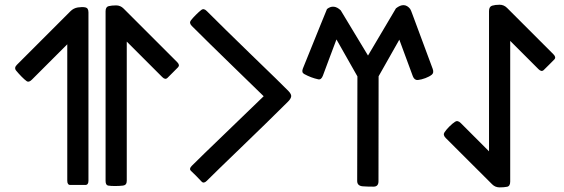

<svg xmlns="http://www.w3.org/2000/svg" viewBox="-20 -812 2445 832"><path d="M285.2 -763.2Q298.8 -776.9 317.6 -779.8Q336.4 -782.7 349.9 -780Q363.3 -777.3 363.3 -758.3V-28.8Q363.3 -10.3 349.4 -10.5Q335.4 -10.7 316.9 -10.7Q298.3 -10.7 284.9 -10.5Q271.5 -10.3 271.5 -28.8V-620.1L118.2 -466.8Q105 -453.6 95.7 -460.2Q86.4 -466.8 73.2 -480.2Q60.1 -493.7 50 -505.9Q40 -518.1 53.2 -531.2Z M437.5 -763.2Q437.5 -782.2 450.9 -785.4Q464.4 -788.6 483.2 -788.6Q502 -788.6 515.6 -774.9L747.6 -543Q760.7 -529.8 751.5 -520.5Q742.2 -511.2 729 -497.8Q715.8 -484.4 705.8 -474.6Q695.8 -464.8 682.6 -478.5L529.3 -631.8V-28.3Q529.3 -9.8 513.2 -7.8Q497.1 -5.9 478.5 -5.9Q460 -5.9 448.7 -7.8Q437.5 -9.8 437.5 -28.3Z M876.5 -763.7Q948.2 -691.9 1060.5 -583Q1203.1 -445.3 1230 -417.5Q1243.7 -403.3 1241.7 -393.1Q1239.7 -382.8 1227.1 -370.6Q1133.8 -277.8 1024.2 -172.4Q914.6 -66.9 876 -28.3Q862.8 -15.1 853.3 -25.4Q843.8 -35.6 830.6 -49.1Q817.4 -62.5 807.6 -71.5Q797.9 -80.6 811.5 -93.8Q853 -135.3 948.7 -227.1Q1044.4 -318.8 1122.6 -395Q1093.8 -423.3 987.8 -526.1Q881.8 -628.9 811.5 -699.2Q798.3 -712.4 807.1 -723.6Q815.9 -734.9 829.1 -748Q842.3 -761.2 852.8 -769.3Q863.3 -777.3 876.5 -763.7Z M1620.1 -28.8Q1621.1 -3.4 1599.1 -3.2Q1577.1 -2.9 1552.5 -4.6Q1527.8 -6.3 1527.8 -27.8L1528.8 -481L1438 -641.1Q1430.7 -622.1 1408.4 -562.5Q1386.2 -502.9 1379.2 -484.1Q1372.1 -465.3 1358.9 -468.3Q1327.6 -475.1 1298.3 -491.2Q1285.6 -498 1292.5 -515.1Q1342.3 -637.7 1369.1 -704.6Q1396 -771.5 1397 -772.9Q1426.3 -795.9 1456.5 -767.1L1574.7 -571.3L1695.8 -775.9Q1732.4 -804.7 1757.3 -773.4Q1760.3 -769.5 1767.6 -749L1855 -513.7Q1861.3 -496.6 1851.1 -488.3Q1840.8 -480 1823.2 -473.4Q1805.7 -466.8 1790.8 -465.3Q1775.9 -463.9 1769 -481.4L1710.4 -640.1Q1665.5 -560.5 1620.6 -481.4Z M1976.6 -278.8 2099.1 -156.2V-764.2Q2099.1 -783.2 2112.5 -787.4Q2126 -791.5 2144.8 -791.5Q2163.6 -791.5 2177.2 -777.8L2377.9 -577.1Q2391.1 -564 2382.1 -554.4Q2373 -544.9 2359.6 -531.7Q2346.2 -518.6 2336.4 -508.8Q2326.7 -499 2313.5 -512.2L2190.9 -634.8V-25.4Q2190.9 -5.4 2177.5 -2.7Q2164.1 0 2145 0Q2126 0 2112.8 -13.2L1911.6 -213.9Q1898.4 -227.1 1906.2 -238.8Q1914.1 -250.5 1927.2 -263.7Q1940.4 -276.9 1951.9 -284.4Q1963.4 -292 1976.6 -278.8Z"/></svg>

Font: Tonyukuk
Style: Regular
Weight: 400
Designer: facebook.com/biligbitig
Foundry: facebook.com/biligbitig
Version: Version 1.0